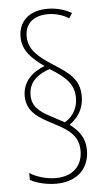

<svg xmlns="http://www.w3.org/2000/svg" viewBox="-52 -795 434 781"><g transform="rotate(-5 165.0 -404.0)"><path d="M49 -415C49 -358 85 -331 130 -306C194 -271 256 -249 256 -173C256 -112 216 -71 146 -71C106 -71 64 -85 40 -101V-73C63 -59 106 -48 146 -48C233 -48 282 -100 282 -173C282 -222 260 -252 221 -282C253 -306 280 -338 280 -394C280 -463 239 -491 175 -532C118 -569 78 -600 78 -656C78 -711 117 -738 172 -738C210 -738 241 -724 257 -714L270 -734C246 -749 210 -760 172 -760C92 -760 53 -714 53 -656C53 -597 93 -563 140 -529C94 -512 49 -476 49 -415ZM73 -416C73 -475 118 -501 159 -515C228 -474 256 -441 256 -390C256 -337 226 -307 202 -294L146 -324C99 -349 73 -371 73 -416Z"/></g></svg>

Font: Noto Sans Myanmar ExtraCondensed Thin
Style: Regular
Weight: 100
Width: 2
Designer: Monotype Design Team
Foundry: Monotype Imaging Inc.
Version: Version 2.107